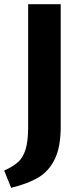

<svg xmlns="http://www.w3.org/2000/svg" viewBox="-35 -678 394 914"><path d="M99 -658H254V-75Q254 21 226 79Q198 137 147.5 167Q97 197 18 216L-15 134Q27 115 51 93.5Q75 72 87 32.5Q99 -7 99 -75Z"/></svg>

Font: Ysabeau Ultrabold
Style: Regular
Weight: 800
Designer: Christian Thalmann (Catharsis Fonts)
Version: Version 0.003